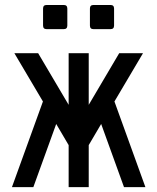

<svg xmlns="http://www.w3.org/2000/svg" viewBox="-20 -764 642 784"><path d="M170.4 -645Q155.8 -645 155.8 -659.7V-729Q155.8 -743.7 170.4 -743.7H240.2Q254.9 -743.7 254.9 -729V-659.7Q254.9 -645 240.2 -645ZM361.8 -645Q347.2 -645 347.2 -659.7V-729Q347.2 -743.7 361.8 -743.7H431.2Q445.8 -743.7 445.8 -729V-659.7Q445.8 -645 431.2 -645ZM155.3 -349.6 38.6 -546.9H135.7L260.3 -335.9V-546.9H342.3V-335.9L466.8 -546.9H564L447.3 -349.6L573.7 0H486.3L393.1 -257.8L342.3 -171.4V0H260.3V-171.4L209.5 -257.8L116.2 0H28.8Z"/></svg>

Font: Hack
Style: Regular
Weight: 400
Monospace: yes
Designer: Christopher Simpkins
Foundry: Christopher Simpkins
Version: Version 2.019; ttfautohint (v1.4.1) -l 4 -r 80 -G 350 -x 0 -